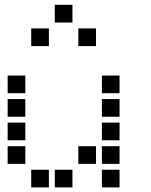

<svg xmlns="http://www.w3.org/2000/svg" viewBox="-20 -808 640 815"><path d="M213.5 -787.5Q212.5 -787.5 212.5 -787.5Q212.5 -787.5 212.5 -786.5V-713.5Q212.5 -712.5 212.5 -712.5Q212.5 -712.5 213.5 -712.5H286.5Q287.5 -712.5 287.5 -712.5Q287.5 -712.5 287.5 -713.5V-786.5Q287.5 -787.5 287.5 -787.5Q287.5 -787.5 286.5 -787.5ZM113.5 -687.5Q112.5 -687.5 112.5 -687.5Q112.5 -687.5 112.5 -686.5V-613.5Q112.5 -612.5 112.5 -612.5Q112.5 -612.5 113.5 -612.5H186.5Q187.5 -612.5 187.5 -612.5Q187.5 -612.5 187.5 -613.5V-686.5Q187.5 -687.5 187.5 -687.5Q187.5 -687.5 186.5 -687.5ZM313.5 -687.5Q312.5 -687.5 312.5 -687.5Q312.5 -687.5 312.5 -686.5V-613.5Q312.5 -612.5 312.5 -612.5Q312.5 -612.5 313.5 -612.5H386.5Q387.5 -612.5 387.5 -612.5Q387.5 -612.5 387.5 -613.5V-686.5Q387.5 -687.5 387.5 -687.5Q387.5 -687.5 386.5 -687.5ZM13.5 -487.5Q12.5 -487.5 12.5 -487.5Q12.5 -487.5 12.5 -486.5V-413.5Q12.5 -412.5 12.5 -412.5Q12.5 -412.5 13.5 -412.5H86.5Q87.5 -412.5 87.5 -412.5Q87.5 -412.5 87.5 -413.5V-486.5Q87.5 -487.5 87.5 -487.5Q87.5 -487.5 86.5 -487.5ZM413.5 -487.5Q412.5 -487.5 412.5 -487.5Q412.5 -487.5 412.5 -486.5V-413.5Q412.5 -412.5 412.5 -412.5Q412.5 -412.5 413.5 -412.5H486.5Q487.5 -412.5 487.5 -412.5Q487.5 -412.5 487.5 -413.5V-486.5Q487.5 -487.5 487.5 -487.5Q487.5 -487.5 486.5 -487.5ZM13.5 -387.5Q12.5 -387.5 12.5 -387.5Q12.5 -387.5 12.5 -386.5V-313.5Q12.5 -312.5 12.5 -312.5Q12.5 -312.5 13.5 -312.5H86.5Q87.5 -312.5 87.5 -312.5Q87.5 -312.5 87.5 -313.5V-386.5Q87.5 -387.5 87.5 -387.5Q87.5 -387.5 86.5 -387.5ZM413.5 -387.5Q412.5 -387.5 412.5 -387.5Q412.5 -387.5 412.5 -386.5V-313.5Q412.5 -312.5 412.5 -312.5Q412.5 -312.5 413.5 -312.5H486.5Q487.5 -312.5 487.5 -312.5Q487.5 -312.5 487.5 -313.5V-386.5Q487.5 -387.5 487.5 -387.5Q487.5 -387.5 486.5 -387.5ZM13.5 -287.5Q12.5 -287.5 12.5 -287.5Q12.5 -287.5 12.5 -286.5V-213.5Q12.5 -212.5 12.5 -212.5Q12.5 -212.5 13.5 -212.5H86.5Q87.5 -212.5 87.5 -212.5Q87.5 -212.5 87.5 -213.5V-286.5Q87.5 -287.5 87.5 -287.5Q87.5 -287.5 86.5 -287.5ZM413.5 -287.5Q412.5 -287.5 412.5 -287.5Q412.5 -287.5 412.5 -286.5V-213.5Q412.5 -212.5 412.5 -212.5Q412.5 -212.5 413.5 -212.5H486.5Q487.5 -212.5 487.5 -212.5Q487.5 -212.5 487.5 -213.5V-286.5Q487.5 -287.5 487.5 -287.5Q487.5 -287.5 486.5 -287.5ZM13.5 -187.5Q12.5 -187.5 12.5 -187.5Q12.5 -187.5 12.5 -186.5V-113.5Q12.5 -112.5 12.5 -112.5Q12.5 -112.5 13.5 -112.5H86.5Q87.5 -112.5 87.5 -112.5Q87.5 -112.5 87.5 -113.5V-186.5Q87.5 -187.5 87.5 -187.5Q87.5 -187.5 86.5 -187.5ZM313.5 -187.5Q312.5 -187.5 312.5 -187.5Q312.5 -187.5 312.5 -186.5V-113.5Q312.5 -112.5 312.5 -112.5Q312.5 -112.5 313.5 -112.5H386.5Q387.5 -112.5 387.5 -112.5Q387.5 -112.5 387.5 -113.5V-186.5Q387.5 -187.5 387.5 -187.5Q387.5 -187.5 386.5 -187.5ZM413.5 -187.5Q412.5 -187.5 412.5 -187.5Q412.5 -187.5 412.5 -186.5V-113.5Q412.5 -112.5 412.5 -112.5Q412.5 -112.5 413.5 -112.5H486.5Q487.5 -112.5 487.5 -112.5Q487.5 -112.5 487.5 -113.5V-186.5Q487.5 -187.5 487.5 -187.5Q487.5 -187.5 486.5 -187.5ZM113.5 -87.5Q112.5 -87.5 112.5 -87.5Q112.5 -87.5 112.5 -86.5V-13.5Q112.5 -12.5 112.5 -12.5Q112.5 -12.5 113.5 -12.5H186.5Q187.5 -12.5 187.5 -12.5Q187.5 -12.5 187.5 -13.5V-86.5Q187.5 -87.5 187.5 -87.5Q187.5 -87.5 186.5 -87.5ZM213.5 -87.5Q212.5 -87.5 212.5 -87.5Q212.5 -87.5 212.5 -86.5V-13.5Q212.5 -12.5 212.5 -12.5Q212.5 -12.5 213.5 -12.5H286.5Q287.5 -12.5 287.5 -12.5Q287.5 -12.5 287.5 -13.5V-86.5Q287.5 -87.5 287.5 -87.5Q287.5 -87.5 286.5 -87.5ZM413.5 -87.5Q412.5 -87.5 412.5 -87.5Q412.5 -87.5 412.5 -86.5V-13.5Q412.5 -12.5 412.5 -12.5Q412.5 -12.5 413.5 -12.5H486.5Q487.5 -12.5 487.5 -12.5Q487.5 -12.5 487.5 -13.5V-86.5Q487.5 -87.5 487.5 -87.5Q487.5 -87.5 486.5 -87.5Z"/></svg>

Font: Doto Black
Style: Regular
Weight: 900
Monospace: yes
Version: Version 1.000